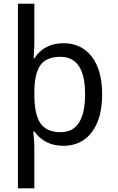

<svg xmlns="http://www.w3.org/2000/svg" viewBox="-20 -780 640 1040"><path d="M166 -463.9Q219.7 -545.9 323.2 -545.9Q421.4 -545.9 477.3 -472.9Q533.2 -399.9 533.2 -269Q533.2 -137.2 477.1 -63.7Q420.9 9.8 323.2 9.8Q222.2 9.8 166 -67.9H160.2Q166 -4.9 166 11.2V240.2H77.1V-759.8H166V-536.1L162.1 -463.9ZM166 -289.1V-269Q166 -158.2 200 -111.1Q233.9 -64 308.1 -64Q440.9 -64 440.9 -270Q440.9 -472.2 307.1 -472.2Q232.9 -472.2 200.4 -429.2Q168 -386.2 166 -289.1Z"/></svg>

Font: Droid Sans Mono
Style: Regular
Weight: 400
Monospace: yes
Version: Version 1.00 build 112